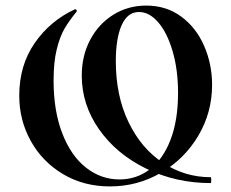

<svg xmlns="http://www.w3.org/2000/svg" viewBox="-20 -656 829 688"><path d="M49 -313Q49 -422 104.5 -502Q160 -582 249 -623H250Q252 -623 254 -620Q256 -617 255 -615Q228 -582 211.5 -554Q195 -526 183.5 -480Q172 -434 172 -367Q172 -259 203 -178.5Q234 -98 288 -55.5Q342 -13 408 -13Q469 -13 516.5 -49Q564 -85 591 -155Q618 -225 618 -323Q618 -406 598.5 -472.5Q579 -539 547 -576Q515 -613 478 -613Q437 -613 416 -566Q395 -519 395 -437Q395 -313 440.5 -218.5Q486 -124 564 -72.5Q642 -21 735 -21Q737 -21 737 -11Q737 0 735 0Q610 0 503.5 -52Q397 -104 335 -192.5Q273 -281 273 -385Q273 -457 303.5 -514Q334 -571 386.5 -603.5Q439 -636 504 -636Q576 -636 629.5 -596.5Q683 -557 711.5 -491.5Q740 -426 740 -352Q740 -253 690.5 -169.5Q641 -86 557 -37Q473 12 374 12Q280 12 206 -32Q132 -76 90.5 -150.5Q49 -225 49 -313Z"/></svg>

Font: Cormorant Garamond
Style: Bold
Weight: 700
Designer: Christian Thalmann (Catharsis Fonts)
Foundry: Catharsis Fonts
Version: Version 4.000